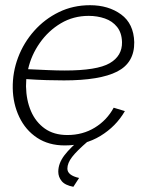

<svg xmlns="http://www.w3.org/2000/svg" viewBox="-20 -549 572 738"><path d="M229 10Q167 10 122.5 -19.5Q78 -49 54 -99.5Q30 -150 29 -210Q28 -271 49.5 -328Q71 -385 111.5 -430.5Q152 -476 206.5 -502.5Q261 -529 326 -529Q397 -529 445.5 -493.5Q494 -458 496 -387Q497 -308 430.5 -274Q364 -240 226 -240Q195 -240 159.5 -241Q124 -242 81 -245Q80 -231 80 -217Q81 -164 99 -122Q117 -80 152 -55Q187 -30 239 -30Q298 -30 344.5 -58.5Q391 -87 417 -135L460 -122Q426 -63 366 -26.5Q306 10 229 10ZM321 -488Q262 -488 214 -459.5Q166 -431 133 -384Q100 -337 88 -283Q132 -281 165.5 -279.5Q199 -278 229 -278Q353 -278 401.5 -306Q450 -334 449 -387Q448 -423 430 -445.5Q412 -468 383 -478Q354 -488 321 -488ZM204 111Q204 79 227.5 48Q251 17 298 -21H311L318 -6Q275 31 257 54.5Q239 78 239 99Q239 125 284 135L262 169Q230 163 217 147Q204 131 204 111Z"/></svg>

Font: Raleway Light
Style: Italic
Weight: 300
Italic angle: -12°
Designer: Matt McInerney, Pablo Impallari, Rodrigo Fuenzalida
Foundry: Matt McInerney, Pablo Impallari, Rodrigo Fuenzalida
Version: Version 4.026